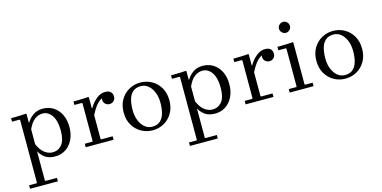

<svg xmlns="http://www.w3.org/2000/svg" viewBox="-84 -1148 3715 1865"><g transform="rotate(-15 1773.0 -215.0)"><path d="M347 -470Q407 -470 453.5 -440.5Q500 -411 526.5 -357.5Q553 -304 553 -232Q553 -160 526.5 -105.5Q500 -51 453.5 -20.5Q407 10 347 10Q284 10 245.5 -18Q207 -46 188 -85V210L193 215H308V250H28V215H103L108 210V-420L103 -425H28V-460Q54 -460 78.5 -460.5Q103 -461 127.5 -462Q152 -463 178 -465L183 -460V-375H188Q207 -410 247.5 -440Q288 -470 347 -470ZM333 -35Q390 -35 426.5 -78.5Q463 -122 463 -220Q463 -318 426.5 -371.5Q390 -425 333 -425Q292 -425 254 -397Q216 -369 188 -305V-155Q216 -91 254 -63Q292 -35 333 -35Z M815 -350Q844 -401 886.5 -436Q929 -471 978 -470Q1003 -470 1018.5 -461Q1034 -452 1041 -437.5Q1048 -423 1048 -405Q1048 -379 1031 -362Q1014 -345 988 -345Q962 -345 945 -362Q928 -379 928 -405Q928 -414 934 -429Q940 -444 947 -451L946 -425Q927 -419 907 -405Q887 -391 864.5 -362Q842 -333 815 -280ZM815 -40 820 -35H935V0H655V-35H730L735 -40V-420L730 -425H655V-460Q681 -460 705.5 -460.5Q730 -461 754.5 -462Q779 -463 805 -465L810 -460V-350H815Z M1328 -470Q1390 -470 1442 -441Q1494 -412 1526 -358Q1558 -304 1558 -230Q1558 -156 1526 -102Q1494 -48 1442 -19Q1390 10 1328 10Q1267 10 1214.5 -19Q1162 -48 1130 -102Q1098 -156 1098 -230Q1098 -304 1130 -358Q1162 -412 1214.5 -441Q1267 -470 1328 -470ZM1333 -25Q1383 -25 1412.5 -51.5Q1442 -78 1455 -124Q1468 -170 1468 -230Q1468 -289 1449 -335.5Q1430 -382 1397.5 -408.5Q1365 -435 1323 -435Q1274 -435 1244 -409Q1214 -383 1201 -336.5Q1188 -290 1188 -230Q1188 -171 1207 -124.5Q1226 -78 1258.5 -51.5Q1291 -25 1333 -25Z M1955 -470Q2015 -470 2061.5 -440.5Q2108 -411 2134.5 -357.5Q2161 -304 2161 -232Q2161 -160 2134.5 -105.5Q2108 -51 2061.5 -20.5Q2015 10 1955 10Q1892 10 1853.5 -18Q1815 -46 1796 -85V210L1801 215H1916V250H1636V215H1711L1716 210V-420L1711 -425H1636V-460Q1662 -460 1686.5 -460.5Q1711 -461 1735.5 -462Q1760 -463 1786 -465L1791 -460V-375H1796Q1815 -410 1855.5 -440Q1896 -470 1955 -470ZM1941 -35Q1998 -35 2034.5 -78.5Q2071 -122 2071 -220Q2071 -318 2034.5 -371.5Q1998 -425 1941 -425Q1900 -425 1862 -397Q1824 -369 1796 -305V-155Q1824 -91 1862 -63Q1900 -35 1941 -35Z M2423 -350Q2452 -401 2494.5 -436Q2537 -471 2586 -470Q2611 -470 2626.5 -461Q2642 -452 2649 -437.5Q2656 -423 2656 -405Q2656 -379 2639 -362Q2622 -345 2596 -345Q2570 -345 2553 -362Q2536 -379 2536 -405Q2536 -414 2542 -429Q2548 -444 2555 -451L2554 -425Q2535 -419 2515 -405Q2495 -391 2472.5 -362Q2450 -333 2423 -280ZM2423 -40 2428 -35H2543V0H2263V-35H2338L2343 -40V-420L2338 -425H2263V-460Q2289 -460 2313.5 -460.5Q2338 -461 2362.5 -462Q2387 -463 2413 -465L2418 -460V-350H2423Z M2706 0V-35H2781L2786 -40V-420L2781 -425H2706V-460Q2732 -460 2757.5 -460.5Q2783 -461 2809 -462Q2835 -463 2861 -465L2866 -460V-40L2871 -35H2946V0ZM2821 -570Q2799 -570 2782.5 -586.5Q2766 -603 2766 -625Q2766 -648 2782.5 -664Q2799 -680 2821 -680Q2844 -680 2860 -664Q2876 -648 2876 -625Q2876 -603 2860 -586.5Q2844 -570 2821 -570Z M3266 -470Q3328 -470 3380 -441Q3432 -412 3464 -358Q3496 -304 3496 -230Q3496 -156 3464 -102Q3432 -48 3380 -19Q3328 10 3266 10Q3205 10 3152.5 -19Q3100 -48 3068 -102Q3036 -156 3036 -230Q3036 -304 3068 -358Q3100 -412 3152.5 -441Q3205 -470 3266 -470ZM3271 -25Q3321 -25 3350.5 -51.5Q3380 -78 3393 -124Q3406 -170 3406 -230Q3406 -289 3387 -335.5Q3368 -382 3335.5 -408.5Q3303 -435 3261 -435Q3212 -435 3182 -409Q3152 -383 3139 -336.5Q3126 -290 3126 -230Q3126 -171 3145 -124.5Q3164 -78 3196.5 -51.5Q3229 -25 3271 -25Z"/></g></svg>

Font: Brygada 1918
Style: Regular
Weight: 400
Designer: Mateusz Machalski | Borys Kosmynka | Przemek Hoffer
Foundry: NIEPODLEGLA 2018
Version: Version 3.006